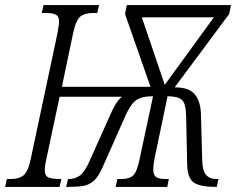

<svg xmlns="http://www.w3.org/2000/svg" viewBox="-40 -734 927 754"><path d="M-20 0 -13 -31H3Q34 -31 52 -45Q70 -59 81 -111L186 -605Q188 -621 190 -630.5Q192 -640 192 -648Q192 -670 179 -676.5Q166 -683 141 -683H124L131 -714H349L342 -683H325Q293 -683 275.5 -669Q258 -655 247 -603L203 -393H551L451 -679L458 -714H867L860 -679L646 -391Q702 -391 724.5 -364Q747 -337 749 -289L754 -106Q755 -64 769 -47.5Q783 -31 810 -31H818L811 0H807Q748 0 722 -16.5Q696 -33 695 -90L691 -278Q690 -329 673.5 -342.5Q657 -356 618 -356L567 -112Q560 -76 562.5 -59Q565 -42 577 -36.5Q589 -31 609 -31H623L617 0H414L421 -31H438Q468 -31 483 -45Q498 -59 508 -108L561 -356Q531 -356 512 -349.5Q493 -343 479.5 -326Q466 -309 452 -278L365 -82Q348 -42 329.5 -25Q311 -8 287.5 -4Q264 0 230 0H220L227 -31H231Q255 -31 273.5 -44.5Q292 -58 311 -100L397 -292Q406 -312 416 -328Q426 -344 439 -354H194L142 -109Q139 -97 137.5 -85.5Q136 -74 136 -66Q136 -43 150.5 -37Q165 -31 201 -31L194 0ZM607 -401 800 -666H517Z"/></svg>

Font: Noto Serif ExtraCondensed Light
Style: Italic
Weight: 300
Width: 2
Italic angle: -12°
Designer: Monotype Design Team
Foundry: Monotype Imaging Inc.
Version: Version 2.014; ttfautohint (v1.8.4.7-5d5b)